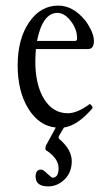

<svg xmlns="http://www.w3.org/2000/svg" viewBox="-20 -445 391 685"><path d="M152 220Q107 220 107 185Q107 160 126 160Q135 160 148 174Q165 189 167 189Q189 189 189 155Q189 122 149 94Q142 91 142 86Q142 84 142.5 80.5Q143 77 143 76L179 10Q119 4 81 -57.5Q43 -119 43 -212Q43 -305 83.5 -365Q124 -425 188 -425Q241 -425 285 -371Q315 -329 315 -299Q315 -270 294 -270H108Q106 -242 106 -226Q106 -142 137.5 -91.5Q169 -41 222 -41Q255 -41 299 -73Q300 -75 303.5 -72Q307 -69 309 -65Q311 -61 310 -59Q257 3 208 10L191 39Q189 41 189 47Q191 51 194 53Q236 90 236 130Q236 170 210.5 195Q185 220 152 220ZM185 -399Q132 -399 112 -299H248Q255 -299 255 -308Q255 -341 232.5 -370Q210 -399 185 -399Z"/></svg>

Font: Junicode Cond Light
Style: Regular
Weight: 300
Width: 3
Designer: Peter S. Baker
Version: Version 2.201